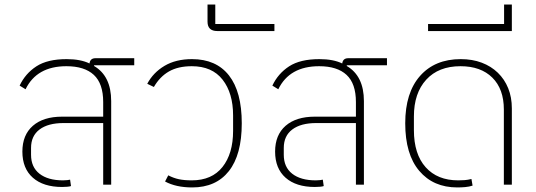

<svg xmlns="http://www.w3.org/2000/svg" viewBox="-20 -809 2346 841"><path d="M252 10Q170 10 124 -30.5Q78 -71 78 -145Q78 -218 124 -258Q170 -298 252 -298H432V-362Q432 -443 391 -481Q350 -519 271 -519Q141 -519 92 -418L66 -434Q91 -487 139.5 -518.5Q188 -550 272 -550Q333 -550 372 -531Q375 -554 398 -554H568V-523H392V-520Q467 -476 467 -366V0H432V-270H258Q191 -270 153.5 -242Q116 -214 116 -161V-131Q116 -77 153 -48Q190 -19 256 -19Q267 -19 274.5 -20Q282 -21 287 -22L291 6Q286 8 274.5 9Q263 10 252 10Z M822 12Q751 12 703 -14L717 -41Q740 -29 763.5 -24Q787 -19 820 -19Q908 -19 954.5 -77.5Q1001 -136 1001 -236V-303Q1001 -401 955 -460Q909 -519 820 -519Q760 -519 720 -496Q680 -473 654 -428L625 -442Q651 -491 700.5 -520.5Q750 -550 821 -550Q927 -550 983 -478.5Q1039 -407 1039 -269Q1039 -131 982.5 -59.5Q926 12 822 12Z M932 -673Q889 -673 889 -714V-789H923V-704H1182V-673Z M1359 10Q1277 10 1231 -30.5Q1185 -71 1185 -145Q1185 -218 1231 -258Q1277 -298 1359 -298H1539V-362Q1539 -443 1498 -481Q1457 -519 1378 -519Q1248 -519 1199 -418L1173 -434Q1198 -487 1246.5 -518.5Q1295 -550 1379 -550Q1440 -550 1479 -531Q1482 -554 1505 -554H1675V-523H1499V-520Q1574 -476 1574 -366V0H1539V-270H1365Q1298 -270 1260.5 -242Q1223 -214 1223 -161V-131Q1223 -77 1260 -48Q1297 -19 1363 -19Q1374 -19 1381.5 -20Q1389 -21 1394 -22L1398 6Q1393 8 1381.5 9Q1370 10 1359 10Z M1983 12Q1878 12 1816.5 -60.5Q1755 -133 1755 -269Q1755 -403 1820 -476.5Q1885 -550 1998 -550Q2049 -550 2090 -534.5Q2131 -519 2160.5 -490.5Q2190 -462 2206 -422.5Q2222 -383 2222 -334V0H2187V-329Q2187 -419 2136.5 -469Q2086 -519 1997 -519Q1901 -519 1847 -460Q1793 -401 1793 -299V-239Q1793 -134 1844.5 -76.5Q1896 -19 1987 -19Q2001 -19 2015 -20Q2029 -21 2045 -25L2050 4Q2035 9 2017.5 10.5Q2000 12 1983 12Z M1855 -704H2188V-789H2222V-673H1855Z"/></svg>

Font: IBM Plex Sans Thai ExtraLight
Style: Regular
Weight: 200
Designer: Mike Abbink, Paul van der Laan, Pieter van Rosmalen, Ben Mitchell, Mark Frömberg
Foundry: Bold Monday
Version: Version 1.1